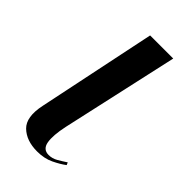

<svg xmlns="http://www.w3.org/2000/svg" viewBox="-179 -586 646 646"><g transform="rotate(45 144.0 -263.5)"><path d="M136 9Q85 9 56 -19Q27 -47 41 -113L129 -536H239L146 -118Q135 -67 140 -38.5Q145 -10 172 -10Q189 -10 204.5 -19Q220 -28 235 -38L239 -29Q222 -16 196 -3.5Q170 9 136 9Z"/></g></svg>

Font: Noto Serif Display SemiCondensed Medium
Style: Italic
Weight: 500
Width: 4
Italic angle: -12°
Designer: Monotype Design Team
Foundry: Monotype Imaging Inc.
Version: Version 2.009